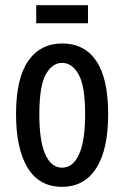

<svg xmlns="http://www.w3.org/2000/svg" viewBox="-20 -709 480 742"><path d="M220 13Q131 13 86.5 -61Q42 -135 42 -267Q42 -406 89 -473.5Q136 -541 221 -541Q306 -541 352 -473.5Q398 -406 398 -268Q398 -131 352 -59Q306 13 220 13ZM220 -61Q262 -61 285.5 -112.5Q309 -164 309 -267Q309 -376 284 -421Q259 -466 220 -466Q182 -466 157 -421.5Q132 -377 132 -266Q132 -164 155 -112.5Q178 -61 220 -61ZM120 -619V-689H320V-619Z"/></svg>

Font: Bricolage Grotesque 12pt Condensed
Style: Regular
Weight: 400
Width: 3
Designer: Mathieu Triay
Foundry: Atelier Triay
Version: Version 1.001; ttfautohint (v1.8.4.7-5d5b);gftools[0.9.33.de